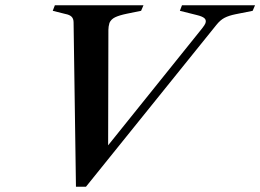

<svg xmlns="http://www.w3.org/2000/svg" viewBox="-20 -693 987 728"><path d="M947 -673 938 -652 873 -639Q848 -634 831.5 -625.5Q815 -617 800 -598L306 15H268L259 -608Q259 -622 251.5 -629.5Q244 -637 228 -640L180 -652L188 -673H524L515 -652L461 -641Q432 -635 416.5 -627.5Q401 -620 395 -606Q391 -592 391 -580L390 -142L746 -585Q757 -599 759 -605Q763 -617 755 -624Q747 -631 726 -636L662 -652L670 -673Z"/></svg>

Font: Ibarra Real Nova SemiBold
Style: Italic
Weight: 600
Italic angle: -22°
Designer: Jose Maria Ribagorda & Octavio Pardo
Foundry: Octavio Pardo
Version: Version 1.014